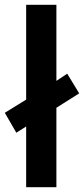

<svg xmlns="http://www.w3.org/2000/svg" viewBox="-31 -780 350 800"><path d="M78 0V-253L37 -227L-11 -310L78 -365V-760H204V-443L249 -473L299 -391L204 -331V0Z"/></svg>

Font: Noto Sans Tamil SemiBold
Style: Regular
Weight: 600
Designer: Jelle Bosma - Monotype Design Team
Foundry: Monotype Imaging Inc.
Version: Version 2.004; ttfautohint (v1.8.4.7-5d5b)